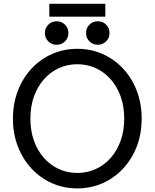

<svg xmlns="http://www.w3.org/2000/svg" viewBox="-20 -992 822 1021"><path d="M141.6 -361.3Q141.6 -425.3 160.4 -478.3Q179.2 -531.2 213.1 -569.8Q247.1 -608.4 292.5 -629.4Q337.9 -650.4 391.1 -650.4Q444.3 -650.4 489.7 -629.4Q535.2 -608.4 569.1 -569.8Q603 -531.2 621.8 -478.3Q640.6 -425.3 640.6 -361.3Q640.6 -297.4 621.8 -244.4Q603 -191.4 569.1 -152.8Q535.2 -114.3 489.7 -93.3Q444.3 -72.3 391.1 -72.3Q337.9 -72.3 292.5 -93.3Q247.1 -114.3 213.1 -152.8Q179.2 -191.4 160.4 -244.4Q141.6 -297.4 141.6 -361.3ZM48.8 -361.3Q48.8 -280.8 75 -213.1Q101.1 -145.5 147.7 -95.5Q194.3 -45.4 256.6 -17.8Q318.8 9.8 391.1 9.8Q463.4 9.8 525.6 -17.8Q587.9 -45.4 634.5 -95.5Q681.2 -145.5 707.3 -213.1Q733.4 -280.8 733.4 -361.3Q733.4 -441.9 707.3 -509.5Q681.2 -577.1 634.5 -627.2Q587.9 -677.2 525.6 -704.8Q463.4 -732.4 391.1 -732.4Q318.8 -732.4 256.6 -704.8Q194.3 -677.2 147.7 -627.2Q101.1 -577.1 75 -509.5Q48.8 -441.9 48.8 -361.3ZM437.5 -816.4Q437.5 -790 455.6 -772Q473.6 -753.9 500 -753.9Q526.4 -753.9 544.4 -772Q562.5 -790 562.5 -816.4Q562.5 -842.8 544.4 -860.8Q526.4 -878.9 500 -878.9Q473.6 -878.9 455.6 -860.8Q437.5 -842.8 437.5 -816.4ZM218.8 -816.4Q218.8 -790 236.8 -772Q254.9 -753.9 281.2 -753.9Q307.6 -753.9 325.7 -772Q343.8 -790 343.8 -816.4Q343.8 -842.8 325.7 -860.8Q307.6 -878.9 281.2 -878.9Q254.9 -878.9 236.8 -860.8Q218.8 -842.8 218.8 -816.4ZM242.2 -903.3H540V-971.7H242.2Z"/></svg>

Font: Giphurs
Style: Regular
Weight: 400
Version: Version 2.010